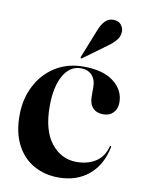

<svg xmlns="http://www.w3.org/2000/svg" viewBox="-78 -711 576 775"><g transform="rotate(10 210.0 -323.0)"><path d="M405.5 -331.5Q405.5 -305 390.2 -289Q375 -273 349 -273Q322 -273 306.5 -289.2Q291 -305.5 291 -337V-373.5Q291 -405 274.2 -422.8Q257.5 -440.5 229 -440.5Q184 -440.5 157.5 -394Q131 -347.5 131 -268Q131 -169 172.2 -117Q213.5 -65 276 -65Q321.5 -65 354 -85.5Q386.5 -106 398 -149.5Q399 -153 401.5 -152.5Q404.5 -152 403.5 -148Q388.5 -73 339 -31.8Q289.5 9.5 215.5 9.5Q159 9.5 114.2 -15.5Q69.5 -40.5 43.5 -89.5Q17.5 -138.5 17.5 -210Q17.5 -278 45.5 -332.2Q73.5 -386.5 123.2 -417.8Q173 -449 238.5 -449Q319.5 -449 362.5 -415.2Q405.5 -381.5 405.5 -331.5ZM265.5 -599.5Q286.5 -656 323 -656Q345 -656 355.5 -643Q366 -630 366 -616.5Q366 -595.5 353.2 -580Q340.5 -564.5 323 -552L226 -481Q222.5 -478.5 220.5 -480.5Q219 -482 220.5 -486.5Z"/></g></svg>

Font: Fraunces 144pt SemiBold
Style: Regular
Weight: 600
Version: Version 1.000;[0bf87f6ff]